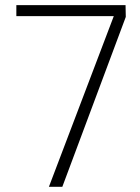

<svg xmlns="http://www.w3.org/2000/svg" viewBox="-20 -720 539 740"><path d="M418.5 -657.7H43V-700.2H463.9L464.8 -654.8L220.2 0H168.5Z"/></svg>

Font: Selawik Light
Style: Regular
Weight: 300
Designer: Aaron Bell
Foundry: Microsoft Corporation
Version: Version 1.01